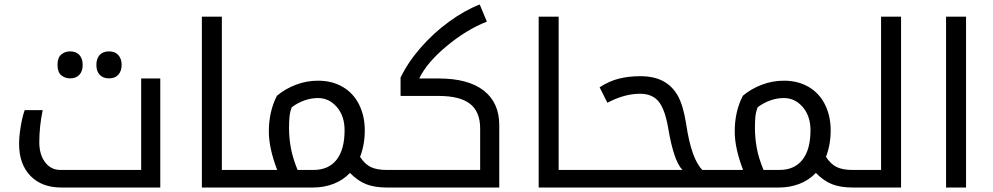

<svg xmlns="http://www.w3.org/2000/svg" viewBox="-20 -834 4417 854"><path d="M252 0Q165.5 0 115.2 -52Q64.9 -104 64.9 -193.8Q64.9 -227.1 72 -270.5Q79.1 -314 89.8 -344.2H169.9Q154.8 -272 154.8 -201.2Q154.8 -146.5 180.7 -112.3Q206.5 -78.1 249 -78.1H607.9V-484.9H692.9V0ZM292 -485.4Q268.6 -485.4 252.2 -499.5Q235.8 -513.7 235.8 -545.4Q235.8 -577.1 252.2 -591.3Q268.6 -605.5 292 -605.5Q317.4 -605.5 332.5 -590.1Q347.7 -574.7 347.7 -545.4Q347.7 -516.6 332.8 -501Q317.9 -485.4 292 -485.4ZM464.8 -485.4Q439 -485.4 423.8 -501Q408.7 -516.6 408.7 -545.4Q408.7 -574.2 423.6 -589.8Q438.5 -605.5 464.8 -605.5Q491.7 -605.5 506.3 -589.1Q521 -572.8 521 -545.4Q521 -518.1 506.3 -501.7Q491.7 -485.4 464.8 -485.4Z M877.9 -759.8H966.8V-78.1H1098.6Q1104 -78.1 1104 -74.2V-4.9Q1104 0 1098.6 0H877.9Z M1088.9 0Q1084 0 1084 -4.9V-74.2Q1084 -78.1 1088.9 -78.1H1212.9Q1175.8 -174.8 1175.8 -249Q1175.8 -338.4 1211.9 -408.2Q1248.5 -439 1295.9 -457Q1343.3 -475.1 1394.5 -475.1Q1457 -475.1 1504.4 -447.5Q1551.8 -419.9 1577.1 -369.1Q1602.5 -318.4 1602.5 -253.9Q1602.5 -189.9 1581.5 -136.2Q1603 -103.5 1629.6 -90.8Q1656.2 -78.1 1699.7 -78.1H1704.6Q1710 -78.1 1710 -74.2V-4.9Q1710 0 1704.6 0H1699.7Q1646.5 0 1608.9 -14.6Q1571.3 -29.3 1536.6 -64.9Q1504.9 -31.7 1462.6 -15.9Q1420.4 0 1374.5 0ZM1265.6 -266.1Q1265.6 -219.7 1273.9 -175Q1282.2 -130.4 1303.7 -78.1H1374.5Q1441.4 -78.1 1477.1 -123.5Q1512.7 -168.9 1512.7 -254.9Q1512.7 -317.9 1478.3 -357.9Q1443.8 -397.9 1394.5 -397.9Q1362.8 -397.9 1332.3 -386.7Q1301.8 -375.5 1277.8 -356.9Q1269.5 -335.9 1267.6 -314.2Q1265.6 -292.5 1265.6 -266.1Z M1694.8 0Q1689.9 0 1689.9 -4.9V-74.2Q1689.9 -78.1 1694.8 -78.1H2115.7V-262.2Q2115.7 -336.9 2070.8 -372.1Q2025.9 -407.2 1931.6 -407.2H1761.7V-488.8Q1793.9 -556.2 1850.6 -621.3Q1907.2 -686.5 1977.3 -737.5Q2047.4 -788.6 2113.8 -814L2145.5 -737.8Q2053.7 -701.7 1965.8 -628.2Q1877.9 -554.7 1844.7 -484.9H1931.6Q2062.5 -484.9 2131.6 -431.2Q2200.7 -377.4 2200.7 -276.9V0Z M2376 -759.8H2464.8V-78.1H2596.7Q2602.1 -78.1 2602.1 -74.2V-4.9Q2602.1 0 2596.7 0H2376Z M2586.9 0Q2582 0 2582 -4.9V-74.2Q2582 -78.1 2586.9 -78.1H3015.6Q2977.1 -116.7 2952.6 -261.2Q2938.5 -346.2 2910.2 -381.6Q2881.8 -417 2826.7 -417Q2757.3 -417 2681.6 -377L2647 -445.8Q2689.9 -473.6 2733.6 -484.4Q2777.3 -495.1 2827.6 -495.1Q2888.7 -495.1 2929.7 -473.1Q2970.7 -451.2 2994.9 -408Q3019 -364.7 3031.7 -284.2Q3054.7 -127.4 3104 -78.1H3170.9Q3175.8 -78.1 3175.8 -74.2V-4.9Q3175.8 0 3170.9 0Z M3161.1 0Q3156.2 0 3156.2 -4.9V-74.2Q3156.2 -78.1 3161.1 -78.1H3285.2Q3248 -174.8 3248 -249Q3248 -338.4 3284.2 -408.2Q3320.8 -439 3368.2 -457Q3415.5 -475.1 3466.8 -475.1Q3529.3 -475.1 3576.7 -447.5Q3624 -419.9 3649.4 -369.1Q3674.8 -318.4 3674.8 -253.9Q3674.8 -189.9 3653.8 -136.2Q3675.3 -103.5 3701.9 -90.8Q3728.5 -78.1 3772 -78.1H3776.9Q3782.2 -78.1 3782.2 -74.2V-4.9Q3782.2 0 3776.9 0H3772Q3718.8 0 3681.2 -14.6Q3643.6 -29.3 3608.9 -64.9Q3577.1 -31.7 3534.9 -15.9Q3492.7 0 3446.8 0ZM3337.9 -266.1Q3337.9 -219.7 3346.2 -175Q3354.5 -130.4 3376 -78.1H3446.8Q3513.7 -78.1 3549.3 -123.5Q3585 -168.9 3585 -254.9Q3585 -317.9 3550.5 -357.9Q3516.1 -397.9 3466.8 -397.9Q3435.1 -397.9 3404.5 -386.7Q3374 -375.5 3350.1 -356.9Q3341.8 -335.9 3339.8 -314.2Q3337.9 -292.5 3337.9 -266.1Z M3767.1 0Q3762.2 0 3762.2 -4.9V-74.2Q3762.2 -78.1 3767.1 -78.1H3898.9V-759.8H3987.8V0Z M4188 -759.8H4276.9V0H4188Z"/></svg>

Font: Noto Sans Kufi Arabic
Style: Regular
Weight: 400
Designer: Monotype Design team
Foundry: Monotype Imaging Inc.
Version: Version 1.02